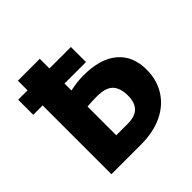

<svg xmlns="http://www.w3.org/2000/svg" viewBox="-171 -807 955 955"><g transform="rotate(-45 306.5 -329.0)"><path d="M578 -244Q578 -172 543.5 -116.5Q509 -61 445 -30.5Q381 0 293 0H86V-484H20V-590H86V-658H240V-590H391V-484H240V-435Q290 -446 335 -446Q453 -446 515.5 -393Q578 -340 578 -244ZM421 -218Q421 -271 396 -298Q371 -325 307 -325Q273 -325 240 -322V-120H319Q373 -120 397 -145Q421 -170 421 -218Z"/></g></svg>

Font: Ysabeau Ultrabold
Style: Regular
Weight: 800
Designer: Christian Thalmann (Catharsis Fonts)
Version: Version 0.003